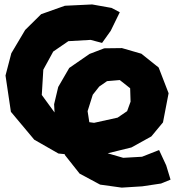

<svg xmlns="http://www.w3.org/2000/svg" viewBox="-20 -692 791 868"><path d="M531.2 -474.6 451.2 -473.6 384.8 -448.2 293 -384.8 243.2 -298.8 224.6 -220.7 226.6 -183.6 168.9 -262.7 175.8 -377 220.7 -459 289.1 -505.9 389.6 -511.7 441.4 -498 480.5 -552.7 521.5 -636.7 484.4 -656.2 396.5 -671.9 273.4 -666 166 -627.9 93.8 -556.6 31.2 -451.2 4.9 -350.6 29.3 -186.5 134.8 -60.5 244.1 2 272.5 4.9 273.4 8.8 339.8 92.8 432.6 142.6 530.3 156.2 623 150.4 708 137.7 751 120.1 731.4 55.7 699.2 -13.7 622.1 16.6 537.1 21.5 466.8 1 574.2 -25.4 664.1 -75.2 716.8 -138.7 742.2 -270.5 697.3 -386.7 619.1 -449.2ZM383.8 -139.6 376 -189.5 399.4 -263.7 428.7 -300.8 463.9 -325.2 521.5 -330.1 568.4 -293 570.3 -232.4 554.7 -189.5 511.7 -160.2 405.3 -136.7Z"/></svg>

Font: MaokenAssortedSans-TC
Style: Regular
Weight: 500
Version: Version 0.83